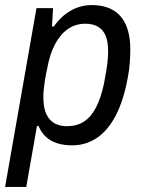

<svg xmlns="http://www.w3.org/2000/svg" viewBox="-34 -558 561 753"><path d="M-14 175 109 -526H174L170 -454H177Q205 -494 243 -516Q281 -538 326 -538Q374 -538 407.5 -519.5Q441 -501 459 -462Q477 -423 477 -364Q477 -340 475 -312Q473 -284 467 -253Q451 -165 420.5 -106Q390 -47 346.5 -17.5Q303 12 249 12Q217 12 191 4Q165 -4 146.5 -21Q128 -38 117 -64H111L69 175ZM228 -63Q267 -63 295 -81Q323 -99 342.5 -136.5Q362 -174 374 -231Q380 -262 383.5 -284.5Q387 -307 388.5 -325Q390 -343 390 -357Q390 -395 380 -418.5Q370 -442 350 -453.5Q330 -465 301 -465Q262 -465 232 -444Q202 -423 181.5 -384Q161 -345 151 -289Q145 -262 142 -242Q139 -222 137.5 -206.5Q136 -191 136 -177Q136 -134 148.5 -109Q161 -84 181.5 -73.5Q202 -63 228 -63Z"/></svg>

Font: Archivo SemiCondensed
Style: Italic
Weight: 400
Width: 4
Italic angle: -10°
Designer: Hector Gatti
Foundry: Omnibus-Type
Version: Version 2.001